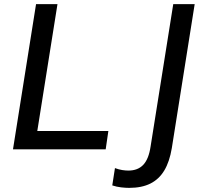

<svg xmlns="http://www.w3.org/2000/svg" viewBox="-20 -725 976 932"><path d="M43 0 155 -705H259L161 -89H506L493 0ZM607 187Q590 187 568 184.5Q546 182 525 175L538 91Q557 98 573.5 100.5Q590 103 603 103Q649 103 675.5 75Q702 47 711 -14L821 -705H925L814 -6Q803 60 777.5 102.5Q752 145 710 166Q668 187 607 187Z"/></svg>

Font: Mulish ExtraLight SemiBold
Style: Italic
Weight: 600
Italic angle: -9°
Version: Version 3.603